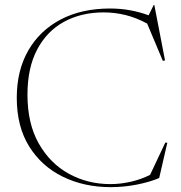

<svg xmlns="http://www.w3.org/2000/svg" viewBox="-20 -760 744 790"><path d="M434 -2.5Q475.5 -2.5 518.2 -12.2Q561 -22 597.5 -40.5L660 -173H668.5L635 -27.5Q596.5 -11 543 -0.5Q489.5 10 435.5 10Q326.5 10 238.8 -32.8Q151 -75.5 100 -157.5Q49 -239.5 49 -357.5Q49 -469.5 96.2 -552Q143.5 -634.5 229.8 -679.8Q316 -725 433 -725Q516 -725 591.5 -697L612.5 -739.5H615L659 -511.5L650 -509.5L585.5 -663Q540 -687.5 496 -698.2Q452 -709 407 -709Q314 -709 243.2 -670.2Q172.5 -631.5 132.8 -556Q93 -480.5 93 -370.5Q93 -251.5 139.5 -169.5Q186 -87.5 263.5 -45Q341 -2.5 434 -2.5Z"/></svg>

Font: Newsreader Display ExtraLight
Style: Regular
Weight: 275
Designer: Hugues Gentile
Foundry: Production Type
Version: Version 1.002